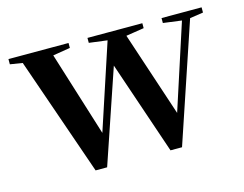

<svg xmlns="http://www.w3.org/2000/svg" viewBox="-72 -564 858 676"><g transform="rotate(-15 357.5 -226.0)"><path d="M200 3 41 -455H152L266 -90H248L252 -103L368 -455H418L539 -90H521L525 -104L639 -455H669L515 3H473L350 -359H365L362 -350L242 3ZM5 -436V-455H224V-437L138 -423H86ZM293 -437V-455H493V-437L416 -425L371 -427ZM563 -437V-455H709V-436L649 -427H639Z"/></g></svg>

Font: Source Serif 4 60pt SemiBold
Style: Regular
Weight: 600
Version: Version 4.004;hotconv 1.0.116;makeotfexe 2.5.65601